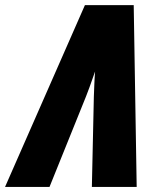

<svg xmlns="http://www.w3.org/2000/svg" viewBox="-78 -737 617 757"><path d="M-58.1 0 256.8 -716.8H449.2L460.9 0H284.2L292 -355Q293 -376 293.9 -403.6Q294.9 -431.2 296.9 -455.1Q282.7 -414.6 274.7 -392.6Q266.6 -370.6 261.2 -356.9L117.2 0Z"/></svg>

Font: Open Sans Condensed ExtraBold
Style: Italic
Weight: 800
Width: 3
Italic angle: -12°
Designer: Monotype Design Team
Foundry: Monotype Imaging Inc.
Version: Version 3.003; ttfautohint (v1.8.4)